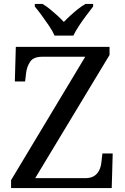

<svg xmlns="http://www.w3.org/2000/svg" viewBox="-20 -951 632 971"><path d="M36 0V-40L411 -664H194Q150 -664 133 -639.5Q116 -615 112 -582L107 -539H55L60 -714H534V-673L158 -50H410Q440 -50 457 -61.5Q474 -73 482.5 -91.5Q491 -110 493 -132L498 -175H550L545 0ZM256 -771Q246 -794 228 -820.5Q210 -847 191 -873Q172 -899 156 -918V-931H195Q214 -920 233 -904.5Q252 -889 270 -872.5Q288 -856 303 -840Q318 -856 336 -872.5Q354 -889 373.5 -904.5Q393 -920 412 -931H451V-918Q436 -899 416.5 -873Q397 -847 379.5 -820.5Q362 -794 351 -771Z"/></svg>

Font: Noto Serif Georgian
Style: Regular
Weight: 400
Designer: Monotype Design Team, Akaki Razmadze
Foundry: Google LLC
Version: Version 2.002